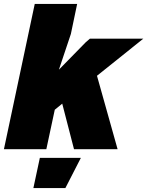

<svg xmlns="http://www.w3.org/2000/svg" viewBox="-40 -760 750 978"><path d="M137 -740H353L321 -587L260 -405L396 -544L418 -563H690L454 -374L559 0H337L277 -232L239 -201L196 0H-20ZM163 44H372L293 198H130Z"/></svg>

Font: Azeret Mono Black
Style: Italic
Weight: 900
Italic angle: -12°
Designer: Martin Vácha
Foundry: Displaay
Version: Version 1.000; Glyphs 3.0.3, build 3074